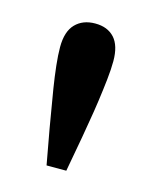

<svg xmlns="http://www.w3.org/2000/svg" viewBox="-62 -780 319 404"><g transform="rotate(15 97.5 -578.5)"><path d="M98 -736Q125 -736 140 -719.5Q155 -703 155 -669Q155 -652 152.5 -629Q150 -606 146.5 -581Q143 -556 139 -533.5Q135 -511 133 -498L119 -421H76L62 -498Q60 -511 56 -533.5Q52 -556 48 -581Q44 -606 41.5 -629Q39 -652 39 -669Q39 -703 55 -719.5Q71 -736 98 -736Z"/></g></svg>

Font: Source Serif 4 18pt Medium
Style: Regular
Weight: 500
Designer: Frank Grießhammer
Foundry: Adobe Systems Incorporated
Version: Version 4.004;hotconv 1.0.116;makeotfexe 2.5.65601